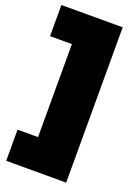

<svg xmlns="http://www.w3.org/2000/svg" viewBox="-172 -810 730 999"><g transform="rotate(20 192.5 -310.0)"><path d="M-4.5 120V-52.5H109V-567.5H-12V-740H327.5V120Z"/></g></svg>

Font: Encode Sans SC SemiExpanded Black
Style: Regular
Weight: 900
Width: 6
Designer: Multiple Designers
Foundry: Impallari Type
Version: Version 3.002